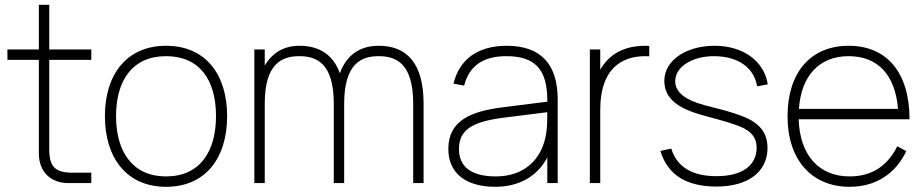

<svg xmlns="http://www.w3.org/2000/svg" viewBox="-20 -740 3736 776"><path d="M10 -498H137V-120.5C137 -46.5 183.5 0 257.5 0H349V-42H273C202.5 -42 179 -66.5 179 -138V-498H349V-540H179V-720.5H137V-540H10Z M651 15C810 15 898 -100 898 -271C898 -438 812 -555 651 -555C494 -555 404 -441 404 -271C404 -103 491 15 651 15ZM651 -27C518 -27 449 -124 449 -271C449 -413 514 -513 651 -513C786 -513 853 -418 853 -271C853 -126 787 -27 651 -27Z M1329 0H1371V-321C1371 -483 1440.5 -513 1510.5 -513C1582 -513 1650 -483 1650 -321V0H1692V-321C1692 -488 1621.5 -555 1510.5 -555C1439 -555 1382.5 -522 1353.5 -444C1325.5 -522 1267.5 -555 1189.5 -555C1130 -555 1081.5 -528.5 1050 -475V-540H1008V0H1050V-321C1050 -483 1119.5 -513 1189.5 -513C1261 -513 1329 -483 1329 -321Z M2028 -555C1912.5 -555 1836.5 -501 1813 -402L1856 -394C1876 -473.5 1932.5 -513 2026 -513C2142.5 -513 2192 -460 2192 -334V-329L2016.5 -307C1888 -291 1792 -256 1792 -137.5C1792 -41 1862 15 1981.5 15C2077.5 15 2151.5 -27 2192 -103.5V0H2234V-338C2234 -482 2164.5 -555 2028 -555ZM2192 -286.5C2192 -262.5 2192 -230.5 2188 -204C2172 -93 2096 -27 1984.5 -27C1886 -27 1835 -65 1835 -137.5C1835 -213 1885 -248 2016.5 -264.5Z M2604 -554.5C2598.5 -555 2593.5 -555 2588 -555C2478 -555 2429.5 -499 2406 -458.5V-540H2364V0H2406V-296C2406 -458 2488 -513 2588 -513C2593.5 -513 2598.5 -513 2604 -512.5Z M2876 14C3003.5 14 3082 -45.5 3082 -142C3082 -197 3056.5 -236 2998 -263C2971.5 -275 2929 -289 2883.5 -300.5C2819 -317 2709 -337.5 2709 -412C2709 -470.5 2778.5 -513 2865.5 -513C2962 -513 3028 -467 3040 -391L3083 -399C3069 -492.5 2984 -555 2868.5 -555C2751 -555 2665 -494.5 2665 -413.5C2665 -308.5 2784.5 -284 2872 -260C2913 -249 2950.5 -237 2971.5 -228.5C3022.5 -207 3038 -179 3038 -143C3038 -70 2978 -28 2876 -28C2778.5 -28 2716.5 -64 2693 -139.5L2649 -130C2679 -31.5 2756 14 2876 14Z M3414 -27C3290.5 -27 3212.5 -112 3208 -258H3656C3656 -445.5 3565.5 -555 3410 -555C3256.5 -555 3163 -447.5 3163 -270C3163 -93.5 3261 15 3414 15C3517.5 15 3598.5 -36 3643 -129L3606.5 -149C3569 -73 3507.5 -27 3414 -27ZM3209 -300C3218 -434 3291.5 -513 3410 -513C3527.5 -513 3598 -438 3609.5 -300Z"/></svg>

Font: Vela Sans ExtLt
Style: Regular
Weight: 200
Designer: Principal design: Mikhail Sharanda - project Manrope.
Design modification: Ravid Balaliev
Foundry: Mikhail Sharanda
Version: Version 1.001